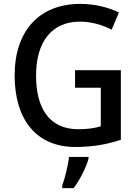

<svg xmlns="http://www.w3.org/2000/svg" viewBox="-20 -744 705 985"><path d="M365 -384V-294H497V-96C467 -87 430 -81 382 -81C229 -81 165 -194 165 -356C165 -529 245 -633 390 -633C449 -633 505 -616 553 -592L590 -680C534 -707 466 -724 392 -724C175 -724 55 -578 55 -358C55 -133 164 10 367 10C455 10 529 -3 600 -27V-384ZM434 71V61H334C330 102 312 174 299 209V221H358C391 177 422 114 434 71Z"/></svg>

Font: Noto Sans Khmer UI SemiCondensed Medium
Style: Regular
Weight: 500
Width: 4
Designer: Danh Hong and the Monotype Design Team
Foundry: Monotype Imaging Inc.
Version: Version 2.002